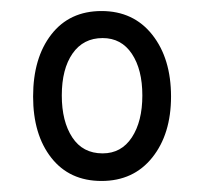

<svg xmlns="http://www.w3.org/2000/svg" viewBox="-20 -755 370 348"><path d="M40 -580Q40 -650 73 -692.5Q106 -735 164 -735Q222 -735 256 -692Q290 -649 290 -580Q290 -512 256 -469.5Q222 -427 164 -427Q106 -427 73 -469Q40 -511 40 -580ZM238 -582Q238 -629 219 -657.5Q200 -686 166 -686Q131 -686 111.5 -658Q92 -630 92 -582Q92 -535 111 -506Q130 -477 166 -477Q200 -477 219 -506Q238 -535 238 -582Z"/></svg>

Font: Noto Serif CondExtraBold
Style: Regular
Weight: 800
Width: 3
Designer: Monotype Design Team
Foundry: Monotype Imaging Inc.
Version: Version 1.001